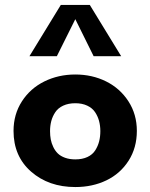

<svg xmlns="http://www.w3.org/2000/svg" viewBox="-20 -754 613 783"><path d="M346.2 -733.9 474.1 -524.9H361.8L287.1 -675.8L211.9 -524.9H100.1L228 -733.9ZM287.1 -104Q315.9 -104 336.7 -113.8Q357.4 -123.5 368.4 -140.9Q379.4 -158.2 384.3 -177.5Q389.2 -196.8 389.2 -219.2Q389.2 -241.2 384 -260.5Q378.9 -279.8 367.7 -296.6Q356.4 -313.5 335.7 -323.2Q314.9 -333 287.1 -333Q258.8 -333 237.8 -323.2Q216.8 -313.5 205.6 -296.6Q194.3 -279.8 189.2 -260.5Q184.1 -241.2 184.1 -219.2Q184.1 -201.2 187 -185.5Q189.9 -169.9 197.3 -154.5Q204.6 -139.2 215.8 -128.2Q227.1 -117.2 245.4 -110.6Q263.7 -104 287.1 -104ZM538.1 -220.2Q538.1 -151.4 504.4 -98.6Q470.7 -45.9 414.1 -18.6Q357.4 8.8 287.1 8.8Q178.7 8.8 106.9 -54Q35.2 -116.7 35.2 -220.2Q35.2 -287.6 69.3 -340.6Q103.5 -393.6 160.9 -421.9Q218.3 -450.2 287.1 -450.2Q356 -450.2 412.8 -421.9Q469.7 -393.6 503.9 -340.6Q538.1 -287.6 538.1 -220.2Z"/></svg>

Font: Glacial Indifference
Style: Bold
Weight: 700
Version: Version 1.001